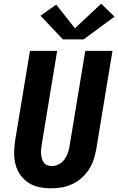

<svg xmlns="http://www.w3.org/2000/svg" viewBox="-20 -1010 640 1038"><path d="M258 8Q224 8 192 1.5Q160 -5 134 -22Q108 -39 90 -64.5Q72 -90 64 -120.5Q56 -151 56.5 -184.5Q57 -218 62 -251L142 -735H289L206 -231Q204 -218 202.5 -205Q201 -192 202 -179Q203 -166 206 -154Q209 -142 216 -132Q223 -122 234.5 -117Q246 -112 260 -112Q278 -112 297 -121.5Q316 -131 328 -147.5Q340 -164 346.5 -182.5Q353 -201 356 -220L441 -735H588L500 -201Q495 -173 485.5 -145Q476 -117 459.5 -92Q443 -67 420 -47Q397 -27 370 -14.5Q343 -2 314.5 3Q286 8 258 8ZM320 -797 199 -925 284 -985 385 -857 527 -990 599 -920 432 -797Z"/></svg>

Font: Iosevka SS04 Heavy Extended
Style: Italic
Weight: 900
Width: 7
Italic angle: -9°
Monospace: yes
Designer: Belleve Invis
Foundry: Belleve Invis
Version: Version 19.0.0; ttfautohint (v1.8.4)